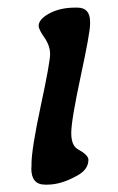

<svg xmlns="http://www.w3.org/2000/svg" viewBox="-20 -489 313 509"><path d="M105.5 0.5H99.6Q63 0.5 63 -42.5L63.5 -48.3V-54.2Q63.5 -93.3 88.1 -208.5Q112.8 -323.7 112.8 -345.7Q112.8 -367.7 97.7 -389.4Q82.5 -411.1 82.5 -420.4Q82.5 -438 110.8 -453.4Q139.2 -468.8 179.2 -468.8H185.1Q218.8 -468.8 218.8 -431.2V-424.8Q218.8 -402.3 193.8 -286.1Q168.9 -169.9 168.9 -136.5Q168.9 -103 186.5 -93.3Q214.4 -78.1 214.4 -65.4Q214.4 -40 185.5 -23.9Q142.6 0.5 105.5 0.5Z"/></svg>

Font: Averia Libre
Style: Italic
Weight: 400
Italic angle: -7.90001°
Version: Version 1.002